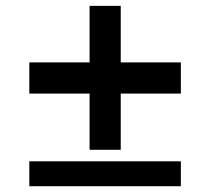

<svg xmlns="http://www.w3.org/2000/svg" viewBox="-20 -543 716 655"><path d="M597 7.3V92.3H80V7.3ZM80 -330.1H285.6V-523H391.9V-330.1H597V-223.8H391.9V-32H285.6V-223.8H80Z"/></svg>

Font: Ancizar Sans Thin
Style: Regular
Weight: 100
Designer: Cesar Puertas, Viviana Monsalve, Julian Moncada, Julian Prieto, Jose Castro, Mariel Hernandez, Felipe Aragon, Sara Alarc
Version: Version 8.100